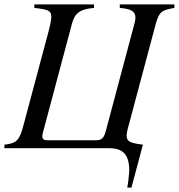

<svg xmlns="http://www.w3.org/2000/svg" viewBox="-45 -673 812 872"><path d="M747 -653H499V-637C554 -633 570 -619 570 -593C570 -586 569 -578 567 -571L435 -76C426 -44 416 -36 389 -36H175C160 -36 147 -37 147 -54C147 -59 149 -66 151 -75L282 -566C295 -615 321 -632 382 -637V-653H111V-637C176 -630 188 -624 188 -596C188 -584 183 -558 176 -532L61 -102C44 -37 31 -22 -25 -16V0H448C499 0 542 15 542 100C542 118 535 172 533 179H552L604 -16C547 -23 530 -30 530 -58C530 -72 540 -107 544 -121L662 -563C678 -621 690 -627 747 -637Z"/></svg>

Font: XITS
Style: Italic
Weight: 400
Italic angle: -16.33°
Designer: MicroPress Inc., with final additions and corrections provided by Coen Hoffman, Elsevier (retired)
Version: Version 1.302